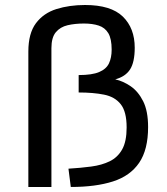

<svg xmlns="http://www.w3.org/2000/svg" viewBox="-20 -744 665 764"><path d="M92.8 0V-538.6Q92.8 -611.3 123 -651.6Q153.3 -691.9 204.6 -708Q255.9 -724.1 318.4 -724.1Q421.4 -724.1 468.8 -678Q516.1 -631.8 516.1 -554.2Q516.1 -496.6 497.6 -467.8Q479 -439 438.5 -428.2Q469.7 -421.4 499.8 -400.9Q529.8 -380.4 549.6 -341.3Q569.3 -302.2 569.3 -238.3Q569.3 -148.4 533.7 -96.2Q498 -43.9 429.4 -22Q360.8 0 261.7 0L252.4 -72.8Q300.8 -75.7 343 -81.3Q385.3 -86.9 416.7 -102.3Q448.2 -117.7 466.1 -149.4Q483.9 -181.2 483.9 -236.8Q483.9 -299.8 460.4 -329.3Q437 -358.9 394 -367.4Q351.1 -376 293 -376V-445.3Q346.2 -445.3 374.5 -457.3Q402.8 -469.2 413.6 -491.9Q424.3 -514.6 424.3 -546.4Q424.3 -589.8 410.9 -612.1Q397.5 -634.3 372.6 -642.3Q347.7 -650.4 314 -650.4Q278.3 -650.4 249 -643.6Q219.7 -636.7 202.1 -615.7Q184.6 -594.7 184.6 -552.2V0Z"/></svg>

Font: Monda
Style: Regular
Weight: 400
Designer: Vernon Adams
Foundry: Vernon Adams
Version: Version 2.100; ttfautohint (v1.8.3)